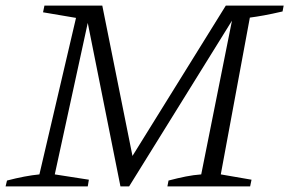

<svg xmlns="http://www.w3.org/2000/svg" viewBox="-33 -667 1035 687"><path d="M-13 0 -8 -21Q57 -38 108 -43L239 -603L121 -623L126 -647H333L441 -109L775 -647H982L978 -626Q939 -617 911.5 -612Q884 -607 861 -604L757 -43L867 -24L862 0H566L570 -21Q604 -30 632 -35.5Q660 -41 687 -43L797 -593L429 0H398L281 -585L163 -43L285 -24L281 0Z"/></svg>

Font: Piazzolla Light
Style: Italic
Weight: 300
Italic angle: -11.3°
Designer: Juan Pablo del Peral
Foundry: Huerta Tipografica
Version: Version 1.330